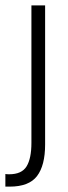

<svg xmlns="http://www.w3.org/2000/svg" viewBox="-53 -453 252 715"><path d="M-33 242V195Q-28 196 -19 196Q28 196 46 166.5Q64 137 64 79V-433H115V85Q115 163 85 202.5Q55 242 -17 242Z"/></svg>

Font: Tilda Sans Light
Style: Regular
Weight: 300
Designer: ParaType Ltd
Foundry: ParaType Ltd
Version: Version 1.009